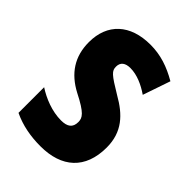

<svg xmlns="http://www.w3.org/2000/svg" viewBox="-174 -641 731 731"><g transform="rotate(45 192.0 -275.0)"><path d="M359 -165C359 -249 313 -296 246 -334C176 -376 166 -385 166 -408C166 -431 181 -443 209 -443C245 -443 282 -426 314 -404L352 -515C302 -544 255 -560 200 -560C91 -560 27 -500 27 -401C27 -323 64 -269 132 -233C205 -196 214 -180 214 -157C214 -128 197 -115 163 -115C114 -115 65 -135 28 -159V-21C74 1 124 10 177 10C291 10 359 -50 359 -165Z"/></g></svg>

Font: Noto Sans Armenian ExtraCondensed ExtraBold
Style: Regular
Weight: 800
Width: 2
Designer: Monotype Design Team
Foundry: Monotype Imaging Inc.
Version: Version 2.008